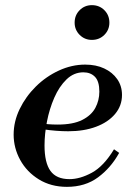

<svg xmlns="http://www.w3.org/2000/svg" viewBox="-20 -713 506 746"><path d="M240 13Q178 13 131 -16Q84 -45 58.5 -91.5Q33 -138 33 -190Q33 -241 56.5 -289.5Q80 -338 119.5 -377Q159 -416 209 -439Q259 -462 311 -462Q353 -462 385 -447Q417 -432 435.5 -405.5Q454 -379 454 -344Q454 -302 427 -270Q400 -238 353 -220.5Q306 -203 245 -203Q222 -203 197 -205Q172 -207 152.5 -210Q133 -213 126 -214L131 -239Q148 -232 166 -230.5Q184 -229 204 -229Q264 -229 299.5 -247Q335 -265 350.5 -294Q366 -323 366 -357Q366 -397 349 -414.5Q332 -432 304 -432Q267 -432 238.5 -404.5Q210 -377 191 -333.5Q172 -290 162.5 -241Q153 -192 153 -148Q153 -81 176 -49Q199 -17 250 -17Q291 -17 337 -42Q383 -67 423 -133L443 -119Q411 -61 361 -24Q311 13 240 13ZM337 -558Q309 -558 289.5 -577.5Q270 -597 270 -625Q270 -654 289.5 -673.5Q309 -693 337 -693Q366 -693 385.5 -673.5Q405 -654 405 -625Q405 -597 385.5 -577.5Q366 -558 337 -558Z"/></svg>

Font: Libre Bodoni
Style: Italic
Weight: 400
Italic angle: -13°
Designer: Pablo Impallari, Rodrigo Fuenzalida
Foundry: Impallari Type
Version: Version 2.005;gftools[0.9.23]